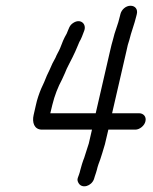

<svg xmlns="http://www.w3.org/2000/svg" viewBox="-20 -602 534 668"><path d="M399 -553 397 -545C391 -517 379 -492 373 -464C370 -453 366 -440 363 -425L313 -208H155L162 -237C170 -270 182 -300 196 -326L206 -348C213 -367 224 -385 232 -402C237 -412 246 -431 251 -444L256 -456C263 -467 268 -482 273 -495C282 -519 260 -538 236 -523C221 -514 220 -503 212 -485C202 -468 196 -453 189 -434C184 -422 178 -414 173 -401C166 -389 158 -373 153 -360L143 -339C137 -323 131 -310 123 -293C116 -276 109 -256 105 -237L97 -202C91 -176 99 -151 126 -151H300L289 -103L280 -75L273 -53C269 -44 261 -18 259 -9C258 -5 257 0 255 5L251 16C248 23 250 30 254 36C266 55 298 46 307 21L310 11C313 3 315 -4 317 -11C319 -21 326 -41 329 -48L336 -70L345 -100L357 -151H451C466 -151 483 -165 486 -180C490 -196 479 -208 464 -208H370L420 -425C423 -440 426 -452 430 -463C436 -489 448 -519 454 -545L456 -553C460 -569 451 -582 434 -582C418 -582 403 -569 399 -553Z"/></svg>

Font: Electronic
Style: It
Weight: 400
Version: Version 1.011